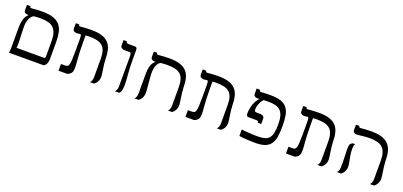

<svg xmlns="http://www.w3.org/2000/svg" viewBox="10 -1283 4270 2032"><g transform="rotate(20 2145.5 -267.0)"><path d="M118.7 -445.3Q102.1 -445.3 89.6 -454.1Q77.1 -462.9 77.1 -481V-540H116.2V-534.7Q116.2 -529.3 120.1 -526.1Q124 -522.9 136.2 -522.9Q145.5 -522.9 175.8 -526.1Q206.1 -529.3 259.3 -529.3Q332 -529.3 379.2 -513.2Q426.3 -497.1 453.6 -465.6Q481 -434.1 491.5 -387.5Q502 -340.8 502 -279.8V-80.6Q502 -55.2 491.9 -33.2Q481.9 -11.2 462.4 0H70.8Q74.7 -18.6 75.4 -37.6Q76.2 -56.6 76.2 -75.2V-269.5Q76.2 -308.6 79.6 -336.2Q83 -363.8 89.8 -383.5Q96.7 -403.3 106.9 -418Q117.2 -432.6 131.3 -446.3Q127.4 -445.8 124.5 -445.6Q121.6 -445.3 118.7 -445.3ZM126 -310.5Q126 -300.8 126.5 -285.6Q127 -270.5 127.4 -252.7Q127.9 -234.9 128.9 -215.3Q129.9 -195.8 130.4 -178Q130.9 -160.2 131.3 -145Q131.8 -129.9 131.8 -120.6Q131.8 -109.4 131.1 -96.2Q130.4 -83 128.9 -75.7H437.5Q443.4 -75.7 446.5 -78.4Q449.7 -81.1 451.2 -85.2Q452.6 -89.4 452.9 -94.7Q453.1 -100.1 453.1 -105.5V-264.6Q453.1 -320.3 441.9 -357.2Q430.7 -394 407 -416Q383.3 -438 346.7 -447Q310.1 -456.1 259.3 -456.1Q242.7 -456.1 224.4 -455.1Q206.1 -454.1 187 -452.1Q160.2 -439.9 143.1 -403.8Q126 -367.7 126 -310.5Z M1076.7 -96.2Q1076.7 -77.1 1072.3 -62Q1067.9 -46.9 1061.3 -35.2Q1054.7 -23.4 1046.1 -14.9Q1037.6 -6.3 1029.8 0H982.4Q986.8 -3.9 991.2 -9.3Q995.6 -14.6 998.8 -22.2Q1002 -29.8 1004.2 -40.3Q1006.3 -50.8 1006.3 -64.9V-269.5Q1006.3 -323.2 995.1 -358.4Q983.9 -393.6 960.2 -414.1Q936.5 -434.6 899.9 -442.9Q863.3 -451.2 812.5 -451.2Q802.7 -451.2 792.2 -450.7Q781.7 -450.2 770.5 -449.2V-378.9Q770.5 -312.5 772.5 -266.8Q774.4 -221.2 776.9 -189.2Q779.3 -157.2 781.2 -135Q783.2 -112.8 783.2 -93.3Q783.2 -72.3 780.5 -57.4Q777.8 -42.5 771.2 -32Q764.6 -21.5 753.9 -13.9Q743.2 -6.3 727.5 0H629.4V-75.7H669.9Q687.5 -75.7 698.7 -80.1Q710 -84.5 716.1 -102.5Q722.2 -120.6 724.4 -157.5Q726.6 -194.3 726.6 -259.3V-388.2Q726.6 -412.6 724.9 -425.5Q723.1 -438.5 716.3 -443.8Q701.2 -441.9 692.6 -440.9Q684.1 -439.9 679.7 -439.5Q675.3 -439 673.8 -439Q672.4 -439 671.9 -439Q654.8 -439 642.1 -448.2Q629.4 -457.5 629.4 -476.1V-535.2H668.5V-529.8Q668.5 -524.4 672.4 -521.2Q676.3 -518.1 688.5 -518.1Q691.4 -518.1 701.7 -519Q711.9 -520 728.3 -521.2Q744.6 -522.5 766.1 -523.4Q787.6 -524.4 812.5 -524.4Q883.3 -524.4 930.2 -509Q977.1 -493.7 1004.9 -463.1Q1032.7 -432.6 1043.9 -386.7Q1055.2 -340.8 1055.2 -279.8Q1055.2 -260.3 1058.6 -233.2Q1062 -206.1 1065.9 -179.2Q1069.8 -152.3 1073.2 -129.6Q1076.7 -106.9 1076.7 -96.2Z M1339.4 -96.2Q1339.4 -58.1 1333.3 -35.4Q1327.1 -12.7 1311 0H1263.7Q1268.1 -3.9 1272.5 -9.3Q1276.9 -14.6 1280 -22.2Q1283.2 -29.8 1285.4 -40.3Q1287.6 -50.8 1287.6 -64.9V-388.2Q1287.6 -406.2 1286.9 -417Q1286.1 -427.7 1283.2 -433.6Q1280.3 -439.5 1274.7 -441.2Q1269 -442.9 1259.8 -442.9H1214.4Q1193.8 -442.9 1179.4 -451.7Q1165 -460.4 1165 -481V-540H1204.1V-531.7Q1204.1 -528.8 1205.3 -526.4Q1206.5 -523.9 1210.2 -522.2Q1213.9 -520.5 1220.5 -519.5Q1227.1 -518.6 1237.8 -518.6H1300.8Q1310.1 -518.6 1318.4 -512.5Q1326.7 -506.3 1326.7 -486.8V-378.9Q1326.7 -340.8 1327.6 -312Q1328.6 -283.2 1330.1 -260.3Q1331.5 -237.3 1333 -218.3Q1334.5 -199.2 1335.9 -180.7Q1337.4 -162.1 1338.4 -141.8Q1339.4 -121.6 1339.4 -96.2Z M1955.1 -96.2Q1955.1 -77.1 1950.7 -62Q1946.3 -46.9 1939.7 -35.2Q1933.1 -23.4 1924.6 -14.9Q1916 -6.3 1908.2 0H1860.8Q1865.2 -3.9 1869.6 -9.3Q1874 -14.6 1877.2 -22.2Q1880.4 -29.8 1882.6 -40.3Q1884.8 -50.8 1884.8 -64.9V-269.5Q1884.8 -323.2 1873.5 -358.4Q1862.3 -393.6 1838.6 -414.1Q1814.9 -434.6 1778.3 -442.9Q1741.7 -451.2 1690.9 -451.2Q1673.8 -451.2 1654.8 -450Q1635.7 -448.7 1615.7 -446.3Q1590.8 -433.6 1576.7 -399.7Q1562.5 -365.7 1562.5 -310.5Q1562.5 -300.8 1563.7 -283.9Q1564.9 -267.1 1566.7 -246.3Q1568.4 -225.6 1570.3 -203.1Q1572.3 -180.7 1574 -159.9Q1575.7 -139.2 1576.9 -122.3Q1578.1 -105.5 1578.1 -96.2Q1578.1 -77.1 1573.7 -62Q1569.3 -46.9 1562.7 -35.2Q1556.2 -23.4 1547.6 -14.9Q1539.1 -6.3 1531.2 0H1483.9Q1488.3 -3.9 1492.7 -9.3Q1497.1 -14.6 1500.2 -22.2Q1503.4 -29.8 1505.6 -40.3Q1507.8 -50.8 1507.8 -64.9V-269.5Q1507.8 -308.1 1511 -334.7Q1514.2 -361.3 1520.8 -380.4Q1527.3 -399.4 1537.4 -413.1Q1547.4 -426.8 1561 -439.9Q1558.6 -439 1555.7 -439Q1552.7 -439 1550.3 -439Q1533.2 -439 1520.5 -448.2Q1507.8 -457.5 1507.8 -476.1V-535.2H1546.9V-529.8Q1546.9 -524.4 1550.8 -521.2Q1554.7 -518.1 1566.9 -518.1Q1577.6 -518.1 1607.2 -521.2Q1636.7 -524.4 1690.9 -524.4Q1761.7 -524.4 1808.6 -509Q1855.5 -493.7 1883.3 -463.1Q1911.1 -432.6 1922.4 -386.7Q1933.6 -340.8 1933.6 -279.8Q1933.6 -260.3 1937 -233.2Q1940.4 -206.1 1944.3 -179.2Q1948.2 -152.3 1951.7 -129.6Q1955.1 -106.9 1955.1 -96.2Z M2505.9 -96.2Q2505.9 -77.1 2501.5 -62Q2497.1 -46.9 2490.5 -35.2Q2483.9 -23.4 2475.3 -14.9Q2466.8 -6.3 2459 0H2411.6Q2416 -3.9 2420.4 -9.3Q2424.8 -14.6 2428 -22.2Q2431.2 -29.8 2433.3 -40.3Q2435.5 -50.8 2435.5 -64.9V-269.5Q2435.5 -323.2 2424.3 -358.4Q2413.1 -393.6 2389.4 -414.1Q2365.7 -434.6 2329.1 -442.9Q2292.5 -451.2 2241.7 -451.2Q2231.9 -451.2 2221.4 -450.7Q2210.9 -450.2 2199.7 -449.2V-378.9Q2199.7 -312.5 2201.7 -266.8Q2203.6 -221.2 2206.1 -189.2Q2208.5 -157.2 2210.4 -135Q2212.4 -112.8 2212.4 -93.3Q2212.4 -72.3 2209.7 -57.4Q2207 -42.5 2200.4 -32Q2193.8 -21.5 2183.1 -13.9Q2172.4 -6.3 2156.7 0H2058.6V-75.7H2099.1Q2116.7 -75.7 2127.9 -80.1Q2139.2 -84.5 2145.3 -102.5Q2151.4 -120.6 2153.6 -157.5Q2155.8 -194.3 2155.8 -259.3V-388.2Q2155.8 -412.6 2154.1 -425.5Q2152.3 -438.5 2145.5 -443.8Q2130.4 -441.9 2121.8 -440.9Q2113.3 -439.9 2108.9 -439.5Q2104.5 -439 2103 -439Q2101.6 -439 2101.1 -439Q2084 -439 2071.3 -448.2Q2058.6 -457.5 2058.6 -476.1V-535.2H2097.7V-529.8Q2097.7 -524.4 2101.6 -521.2Q2105.5 -518.1 2117.7 -518.1Q2120.6 -518.1 2130.9 -519Q2141.1 -520 2157.5 -521.2Q2173.8 -522.5 2195.3 -523.4Q2216.8 -524.4 2241.7 -524.4Q2312.5 -524.4 2359.4 -509Q2406.2 -493.7 2434.1 -463.1Q2461.9 -432.6 2473.1 -386.7Q2484.4 -340.8 2484.4 -279.8Q2484.4 -260.3 2487.8 -233.2Q2491.2 -206.1 2495.1 -179.2Q2499 -152.3 2502.4 -129.6Q2505.9 -106.9 2505.9 -96.2Z M3057.6 -259.3Q3057.6 -190.4 3049.6 -140.4Q3041.5 -90.3 3018.8 -57.9Q2996.1 -25.4 2954.8 -9.8Q2913.6 5.9 2847.7 5.9Q2828.6 5.9 2803.2 5.1Q2777.8 4.4 2752.2 2.9Q2726.6 1.5 2703.1 -0.7Q2679.7 -2.9 2664.1 -5.9V-79.6Q2675.8 -76.7 2698.7 -74.5Q2721.7 -72.3 2748.3 -70.8Q2774.9 -69.3 2801.5 -68.4Q2828.1 -67.4 2847.7 -67.4Q2891.6 -67.4 2922.4 -75.4Q2953.1 -83.5 2972.4 -104.7Q2991.7 -126 3000.2 -163.3Q3008.8 -200.7 3008.8 -259.3Q3008.8 -317.4 2998 -354.7Q2987.3 -392.1 2965.1 -413.6Q2942.9 -435.1 2908.7 -443.4Q2874.5 -451.7 2827.6 -451.7Q2798.3 -451.7 2775.9 -450.2Q2761.7 -435.5 2752.2 -419.4Q2742.7 -403.3 2736.6 -387.2Q2730.5 -371.1 2727.8 -356Q2725.1 -340.8 2725.1 -328.6Q2725.1 -314 2731.2 -307.4Q2737.3 -300.8 2752.9 -300.8H2788.6Q2809.1 -300.8 2823.5 -292Q2837.9 -283.2 2837.9 -262.7V-203.6H2798.8V-211.9Q2798.8 -218.3 2792.5 -221.7Q2786.1 -225.1 2765.1 -225.1H2687.5Q2683.1 -225.1 2678.5 -226.3Q2673.8 -227.5 2670.2 -231Q2666.5 -234.4 2664.1 -240.7Q2661.6 -247.1 2661.6 -256.8Q2661.6 -293.9 2668.7 -325.2Q2675.8 -356.4 2686.3 -380.6Q2696.8 -404.8 2709 -421.6Q2721.2 -438.5 2731.9 -446.8Q2716.3 -445.3 2705.6 -445.3Q2689 -445.3 2676.5 -454.1Q2664.1 -462.9 2664.1 -481V-540H2703.1V-534.7Q2703.1 -529.3 2705.6 -525.1Q2708 -521 2717.8 -521Q2725.1 -521 2736.8 -521.5Q2748.5 -522 2763.2 -522.7Q2777.8 -523.4 2793.9 -523.9Q2810.1 -524.4 2826.2 -524.4Q2898.4 -524.4 2943.6 -509Q2988.8 -493.7 3014.2 -461.4Q3039.6 -429.2 3048.6 -379.2Q3057.6 -329.1 3057.6 -259.3Z M3638.2 -96.2Q3638.2 -77.1 3633.8 -62Q3629.4 -46.9 3622.8 -35.2Q3616.2 -23.4 3607.7 -14.9Q3599.1 -6.3 3591.3 0H3543.9Q3548.3 -3.9 3552.7 -9.3Q3557.1 -14.6 3560.3 -22.2Q3563.5 -29.8 3565.7 -40.3Q3567.9 -50.8 3567.9 -64.9V-269.5Q3567.9 -323.2 3556.6 -358.4Q3545.4 -393.6 3521.7 -414.1Q3498 -434.6 3461.4 -442.9Q3424.8 -451.2 3374 -451.2Q3364.3 -451.2 3353.8 -450.7Q3343.3 -450.2 3332 -449.2V-378.9Q3332 -312.5 3334 -266.8Q3335.9 -221.2 3338.4 -189.2Q3340.8 -157.2 3342.8 -135Q3344.7 -112.8 3344.7 -93.3Q3344.7 -72.3 3342 -57.4Q3339.4 -42.5 3332.8 -32Q3326.2 -21.5 3315.4 -13.9Q3304.7 -6.3 3289.1 0H3190.9V-75.7H3231.4Q3249 -75.7 3260.3 -80.1Q3271.5 -84.5 3277.6 -102.5Q3283.7 -120.6 3285.9 -157.5Q3288.1 -194.3 3288.1 -259.3V-388.2Q3288.1 -412.6 3286.4 -425.5Q3284.7 -438.5 3277.8 -443.8Q3262.7 -441.9 3254.2 -440.9Q3245.6 -439.9 3241.2 -439.5Q3236.8 -439 3235.4 -439Q3233.9 -439 3233.4 -439Q3216.3 -439 3203.6 -448.2Q3190.9 -457.5 3190.9 -476.1V-535.2H3230V-529.8Q3230 -524.4 3233.9 -521.2Q3237.8 -518.1 3250 -518.1Q3252.9 -518.1 3263.2 -519Q3273.4 -520 3289.8 -521.2Q3306.2 -522.5 3327.6 -523.4Q3349.1 -524.4 3374 -524.4Q3444.8 -524.4 3491.7 -509Q3538.6 -493.7 3566.4 -463.1Q3594.2 -432.6 3605.5 -386.7Q3616.7 -340.8 3616.7 -279.8Q3616.7 -260.3 3620.1 -233.2Q3623.5 -206.1 3627.4 -179.2Q3631.3 -152.3 3634.8 -129.6Q3638.2 -106.9 3638.2 -96.2Z M3857.9 -96.2Q3857.9 -77.1 3853.5 -62Q3849.1 -46.9 3842.5 -35.2Q3835.9 -23.4 3827.4 -14.9Q3818.8 -6.3 3811 0H3763.7Q3768.1 -3.9 3772.5 -9.3Q3776.9 -14.6 3780 -22.2Q3783.2 -29.8 3785.4 -40.3Q3787.6 -50.8 3787.6 -64.9V-127Q3787.6 -132.3 3787.4 -143.8Q3787.1 -155.3 3786.6 -169.2Q3786.1 -183.1 3785.6 -198.5Q3785.2 -213.9 3784.7 -227.8Q3784.2 -241.7 3783.9 -252.4Q3783.7 -263.2 3783.7 -268.1Q3783.7 -287.1 3785.4 -299.3Q3787.1 -311.5 3791.3 -319.6Q3795.4 -327.6 3802 -332.8Q3808.6 -337.9 3818.8 -343.3H3846.7Q3837.9 -335 3835.2 -321Q3832.5 -307.1 3832.5 -278.3Q3832.5 -253.4 3836.4 -227.1Q3840.3 -200.7 3845.2 -176.3Q3850.1 -151.9 3854 -131.1Q3857.9 -110.4 3857.9 -96.2ZM4230 -96.2Q4230 -77.1 4225.6 -62Q4221.2 -46.9 4214.6 -35.2Q4208 -23.4 4199.5 -14.9Q4190.9 -6.3 4183.1 0H4135.7Q4140.1 -3.9 4144.5 -9.3Q4148.9 -14.6 4152.1 -22.2Q4155.3 -29.8 4157.5 -40.3Q4159.7 -50.8 4159.7 -64.9V-269.5Q4159.7 -323.2 4148.4 -359.1Q4137.2 -395 4113.5 -416.5Q4089.8 -438 4053.2 -447Q4016.6 -456.1 3965.8 -456.1Q3944.3 -456.1 3922.4 -454.1Q3900.4 -452.1 3881.3 -450Q3862.3 -447.8 3847.7 -445.8Q3833 -443.8 3825.2 -443.8Q3808.1 -443.8 3795.4 -453.1Q3782.7 -462.4 3782.7 -481V-540H3821.8V-534.7Q3821.8 -529.3 3825.7 -526.1Q3829.6 -522.9 3841.8 -522.9Q3848.1 -522.9 3857.4 -523.9Q3866.7 -524.9 3881.3 -526.1Q3896 -527.3 3916.5 -528.3Q3937 -529.3 3965.8 -529.3Q4036.6 -529.3 4083.5 -513.2Q4130.4 -497.1 4158.2 -465.6Q4186 -434.1 4197.3 -387.5Q4208.5 -340.8 4208.5 -279.8Q4208.5 -260.3 4211.9 -233.2Q4215.3 -206.1 4219.2 -179.2Q4223.1 -152.3 4226.6 -129.6Q4230 -106.9 4230 -96.2Z"/></g></svg>

Font: Arian AMU Serif
Style: Regular
Weight: 400
Designer: Ruben Hakobyan (Tarumian)
Foundry: Ruben Hakobyan (Tarumian)
Version: Version 1.002